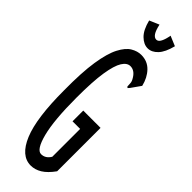

<svg xmlns="http://www.w3.org/2000/svg" viewBox="-267 -772 785 785"><g transform="rotate(45 125.0 -380.0)"><path d="M138 10Q81 10 49 -67Q17 -144 17 -304Q16 -407 26 -471Q36 -535 54 -569.5Q72 -604 94 -617Q116 -630 138 -630Q174 -630 197.5 -605.5Q221 -581 230 -543L201 -502L194 -494L189 -498Q188 -507 188 -516.5Q188 -526 179 -540Q163 -566 139 -566Q120 -566 105.5 -543Q91 -520 82.5 -466.5Q74 -413 74 -319Q74 -189 91.5 -121Q109 -53 135 -53Q160 -53 175 -78V-239H131V-301H231V-50Q208 -18 185 -4Q162 10 138 10ZM167 -770 210 -752Q199 -708 179.5 -687.5Q160 -667 137 -667Q114 -667 93 -687.5Q72 -708 61 -752L103 -770Q109 -742 117.5 -729.5Q126 -717 137 -717Q148 -717 155.5 -731.5Q163 -746 167 -770Z"/></g></svg>

Font: Inconsolata UltraCondensed Medium
Style: Regular
Weight: 500
Width: 1
Monospace: yes
Designer: Raph Levien, Cyreal, Brenton Simpson
Foundry: Raph Levien, Cyreal, Google
Version: Version 3.001; ttfautohint (v1.8.2.53-6de2)